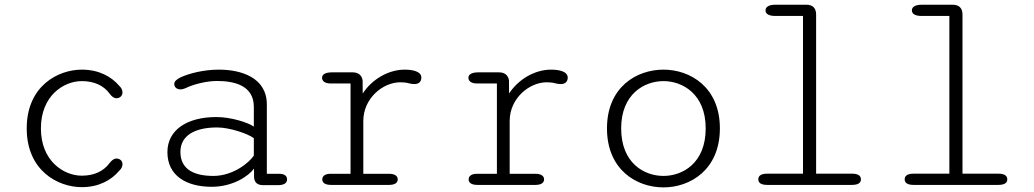

<svg xmlns="http://www.w3.org/2000/svg" viewBox="-20 -782 4373 812"><path d="M326 9.5C399 9.5 451 -21 483 -58.5C493.5 -67.5 498 -78 498 -87.5C498 -103 485.5 -111.5 473 -111.5C462 -111.5 453 -104.5 443.5 -92.5C419 -59 379.5 -39 326 -39C249 -39 153 -101.5 153 -239C153 -377 249 -439 326 -439C379.5 -439 419 -419.5 443.5 -386C453 -373 462 -366.5 473 -366.5C485.5 -366.5 498 -376 498 -391C498 -400 494 -410.5 483 -420.5C451 -457.5 399 -487.5 326 -487.5C225 -487.5 93 -418 93 -239C93 -60 225 9.5 326 9.5Z M1093 1H1155C1182.5 1 1194 -8.5 1194 -23.5C1194 -38.5 1182.5 -47 1160.5 -47H1108.5V-340C1108.5 -455 998.5 -487.5 906 -487.5C840 -487.5 779 -471 744 -455C728 -447 717 -438.5 717 -426.5C717 -413.5 727.5 -404 743 -404C749.5 -404 758 -406 767.5 -410.5C798 -425 852 -439.5 897.5 -439.5C967.5 -439.5 1053.5 -422.5 1053.5 -330V-246.5C1031 -263 958.5 -287 895 -287C771 -287 688 -232.5 688 -138.5C688 -39 768 8 875.5 8C966 8 1033.5 -39 1054 -69L1054.5 -32C1056 -11.5 1067 1 1093 1ZM1053.5 -197.5V-124C1033 -93 965 -38 882.5 -38C804 -38 743 -63.5 743 -139.5C743 -209 804 -243 898.5 -243C950 -243 1028.5 -217 1053.5 -197.5Z M1625.5 -47H1516.5V-270.5C1516.5 -366.5 1599.5 -434 1673 -434C1684.5 -434 1697 -433 1708 -430C1717 -427.5 1724.5 -426.5 1733 -426.5C1750.5 -426.5 1762 -436 1762 -454C1762 -479 1727.5 -487.5 1691.5 -487.5C1622.5 -487.5 1553 -446.5 1514 -386.5L1513.5 -442.5C1510 -464 1495 -476 1472 -476H1383.5C1356.5 -476 1342 -467.5 1342 -453C1342 -438.5 1355 -429 1378 -429H1462.5V-47H1378C1355 -47 1343 -37.5 1343 -23.5C1343 -9 1355 0 1380 0H1625.5C1650 0 1662 -9 1662 -23.5C1662 -37.5 1650 -47 1625.5 -47Z M2244.5 -47H2135.5V-270.5C2135.5 -366.5 2218.5 -434 2292 -434C2303.5 -434 2316 -433 2327 -430C2336 -427.5 2343.5 -426.5 2352 -426.5C2369.5 -426.5 2381 -436 2381 -454C2381 -479 2346.5 -487.5 2310.5 -487.5C2241.5 -487.5 2172 -446.5 2133 -386.5L2132.5 -442.5C2129 -464 2114 -476 2091 -476H2002.5C1975.5 -476 1961 -467.5 1961 -453C1961 -438.5 1974 -429 1997 -429H2081.5V-47H1997C1974 -47 1962 -37.5 1962 -23.5C1962 -9 1974 0 1999 0H2244.5C2269 0 2281 -9 2281 -23.5C2281 -37.5 2269 -47 2244.5 -47Z M2786 10.5C2899 10.5 3024.5 -64 3024.5 -239C3024.5 -413.5 2899 -487.5 2786 -487.5C2672 -487.5 2547 -413.5 2547 -239C2547 -64 2672 10.5 2786 10.5ZM2786 -38C2704.5 -38 2607 -92 2607 -239C2607 -384 2704.5 -439 2786 -439C2867 -439 2964.5 -384 2964.5 -239C2964.5 -92 2867 -38 2786 -38Z M3225 0H3583C3609 0 3621 -8.5 3621 -23.5C3621 -39 3609 -47.5 3583 -47.5H3431.5V-721C3431.5 -747.5 3417 -762 3390.5 -762H3259C3232 -762 3217.5 -753 3217.5 -738C3217.5 -723 3232 -714.5 3259 -714.5H3376V-47.5H3225C3199 -47.5 3187 -39 3187 -23.5C3187 -8.5 3199 0 3225 0Z M3844 0H4202C4228 0 4240 -8.5 4240 -23.5C4240 -39 4228 -47.5 4202 -47.5H4050.5V-721C4050.5 -747.5 4036 -762 4009.5 -762H3878C3851 -762 3836.5 -753 3836.5 -738C3836.5 -723 3851 -714.5 3878 -714.5H3995V-47.5H3844C3818 -47.5 3806 -39 3806 -23.5C3806 -8.5 3818 0 3844 0Z"/></svg>

Font: RTM Light Light
Style: Regular
Weight: 300
Designer: after Tyler Finck
Foundry: An Endless Supply
Version: Version 1.000;Glyphs 3.2.1 (3258)